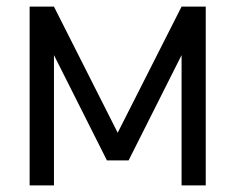

<svg xmlns="http://www.w3.org/2000/svg" viewBox="-20 -560 712 580"><path d="M69.5 0V-540H143L335.5 -159L528.5 -540H601.5V0H528.5V-393.5L368.5 -75.5H303L143 -393.5V0Z"/></svg>

Font: Vela Sans
Style: Regular
Weight: 400
Designer: Principal design: Mikhail Sharanda - project Manrope.
Design modification: Ravid Balaliev
Foundry: Mikhail Sharanda
Version: Version 1.001;August 23, 2023;FontCreator 14.0.0.2901 64-bit